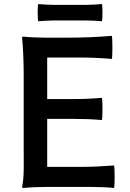

<svg xmlns="http://www.w3.org/2000/svg" viewBox="-20 -923 640 948"><path d="M97 -368V-184C97 -122 100 -46 89 0C89 2 89 5 97 5C124 2 171 0 208 0H320H432C469 0 516 2 543 5C547 0 547 -99 543 -106C488 -102 433 -99 378 -99H213V-336H348C393 -336 450 -334 483 -330C487 -336 487 -434 483 -440C438 -436 393 -434 348 -434H213V-639H373C426 -639 493 -636 532 -632C536 -639 536 -737 532 -746C460 -740 388 -737 315 -737H206C169 -737 124 -739 97 -742C94 -742 89 -742 89 -737C94 -691 97 -615 97 -553V-368ZM326 -899H247C221 -899 188 -901 169 -903C165 -899 165 -822 169 -818C195 -820 221 -822 247 -822H326H405C431 -822 464 -820 483 -818C487 -822 487 -899 483 -903C457 -901 431 -899 405 -899H326Z"/></svg>

Font: GenSekiGothic2 TW M
Style: Regular
Weight: 500
Version: Version 2.100;PS 2.1;hotconv 16.6.51;makeotf.lib2.5.65220 DE